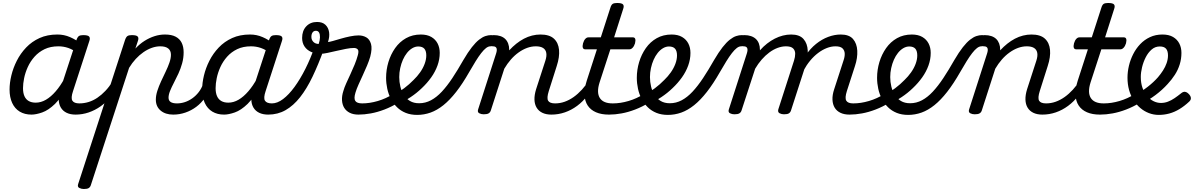

<svg xmlns="http://www.w3.org/2000/svg" viewBox="-20 -750 7990 1285"><path d="M191 17Q145 17 112 -3Q79 -23 61.5 -61Q44 -99 44 -151Q44 -195 56 -245Q68 -295 92.5 -343.5Q117 -392 155 -432Q193 -472 245 -495.5Q297 -519 364 -519Q409 -519 449 -501.5Q489 -484 521 -458L509 -389Q469 -418 437 -429Q405 -440 371 -440Q318 -440 278.5 -421Q239 -402 211 -370.5Q183 -339 166 -301.5Q149 -264 141.5 -227Q134 -190 134 -160Q134 -128 143.5 -106.5Q153 -85 172 -74Q191 -63 219 -63Q254 -63 287.5 -82.5Q321 -102 353 -139Q385 -176 412 -226L429 -179Q392 -97 348 -54.5Q304 -12 262.5 2.5Q221 17 191 17ZM486 17Q451 17 426 5Q401 -7 387.5 -29.5Q374 -52 373 -83Q372 -114 384 -153L492 -483Q499 -503 508.5 -509Q518 -515 537 -515Q568 -515 576.5 -505.5Q585 -496 578 -476L469 -141Q453 -94 464.5 -76Q476 -58 511 -58Q525 -58 530.5 -46.5Q536 -35 533.5 -20.5Q531 -6 519 5.5Q507 17 486 17Z M486 17Q472 17 466 5.5Q460 -6 463 -20.5Q466 -35 478 -46.5Q490 -58 511 -58Q543 -58 573.5 -67.5Q604 -77 632 -96Q660 -115 685.5 -142Q711 -169 733 -204Q742 -217 753 -216Q764 -215 770 -206.5Q776 -198 771 -186Q751 -140 721 -102.5Q691 -65 653.5 -38.5Q616 -12 573.5 2.5Q531 17 486 17Z M541 515Q525 515 511 508Q497 501 503 482L817 -483Q824 -503 833.5 -509Q843 -515 862 -515Q893 -515 901.5 -505.5Q910 -496 903 -476L886 -425Q915 -456 947.5 -476.5Q980 -497 1014.5 -508Q1049 -519 1084 -519Q1128 -519 1155.5 -504.5Q1183 -490 1196 -463.5Q1209 -437 1209 -400Q1209 -362 1199 -326Q1189 -290 1174 -257.5Q1159 -225 1143.5 -195.5Q1128 -166 1118 -141Q1108 -116 1108 -96Q1108 -77 1122 -67.5Q1136 -58 1164 -58Q1178 -58 1184 -46.5Q1190 -35 1187 -20.5Q1184 -6 1172 5.5Q1160 17 1139 17Q1087 17 1055 -10Q1023 -37 1023 -83Q1023 -111 1033 -142Q1043 -173 1058 -205.5Q1073 -238 1088.5 -270Q1104 -302 1114 -331Q1124 -360 1124 -384Q1124 -411 1106 -425.5Q1088 -440 1053 -440Q1025 -440 996.5 -430Q968 -420 940.5 -401Q913 -382 888.5 -355.5Q864 -329 844 -296L588 489Q584 502 574 508.5Q564 515 541 515Z M1140 17Q1126 17 1120 5.5Q1114 -6 1117 -20.5Q1120 -35 1132 -46.5Q1144 -58 1165 -58Q1191 -58 1217 -66.5Q1243 -75 1267 -92Q1291 -109 1310 -133.5Q1329 -158 1340 -190Q1345 -205 1357 -205.5Q1369 -206 1378.5 -196.5Q1388 -187 1385 -173Q1375 -130 1351 -95Q1327 -60 1293.5 -35Q1260 -10 1220.5 3.5Q1181 17 1140 17Z M1480 17Q1434 17 1401 -3Q1368 -23 1350.5 -61Q1333 -99 1333 -151Q1333 -195 1345 -245Q1357 -295 1381.5 -343.5Q1406 -392 1444 -432Q1482 -472 1534 -495.5Q1586 -519 1653 -519Q1698 -519 1738 -501.5Q1778 -484 1810 -458L1798 -389Q1758 -418 1726 -429Q1694 -440 1660 -440Q1607 -440 1567.5 -421Q1528 -402 1500 -370.5Q1472 -339 1455 -301.5Q1438 -264 1430.5 -227Q1423 -190 1423 -160Q1423 -128 1432.5 -106.5Q1442 -85 1461 -74Q1480 -63 1508 -63Q1543 -63 1576.5 -82.5Q1610 -102 1642 -139Q1674 -176 1701 -226L1718 -179Q1681 -97 1637 -54.5Q1593 -12 1551.5 2.5Q1510 17 1480 17ZM1775 17Q1740 17 1715 5Q1690 -7 1676.5 -29.5Q1663 -52 1662 -83Q1661 -114 1673 -153L1781 -483Q1788 -503 1797.5 -509Q1807 -515 1826 -515Q1857 -515 1865.5 -505.5Q1874 -496 1867 -476L1758 -141Q1742 -94 1753.5 -76Q1765 -58 1800 -58Q1814 -58 1819.5 -46.5Q1825 -35 1822.5 -20.5Q1820 -6 1808 5.5Q1796 17 1775 17Z M1775 17Q1756 17 1750.5 5.5Q1745 -6 1750 -20.5Q1755 -35 1768 -46.5Q1781 -58 1800 -58Q1836 -58 1874.5 -87Q1913 -116 1951 -168Q1989 -220 2024 -289.5Q2059 -359 2087 -440Q2091 -451 2102 -453Q2113 -455 2125 -451Q2137 -447 2144 -438.5Q2151 -430 2147 -418Q2110 -317 2071.5 -236.5Q2033 -156 1988.5 -99.5Q1944 -43 1891.5 -13Q1839 17 1775 17Z M2379 17Q2345 17 2321 5Q2297 -7 2284 -28Q2271 -49 2269 -78Q2267 -107 2278 -141Q2284 -163 2297 -192Q2310 -221 2325 -253Q2340 -285 2353.5 -318Q2367 -351 2375 -381Q2383 -410 2374 -419.5Q2365 -429 2349 -429Q2326 -429 2295.5 -423Q2265 -417 2232.5 -409.5Q2200 -402 2172 -396Q2144 -390 2127 -390Q2091 -390 2062.5 -402.5Q2034 -415 2018 -439Q2002 -463 2002 -496Q2002 -544 2029.5 -573.5Q2057 -603 2102 -603Q2138 -603 2158 -584Q2178 -565 2182.5 -534.5Q2187 -504 2175 -469Q2184 -469 2207 -475.5Q2230 -482 2260.5 -491Q2291 -500 2323 -506.5Q2355 -513 2380 -513Q2409 -513 2431.5 -500Q2454 -487 2463 -456Q2472 -425 2458 -371Q2450 -343 2436.5 -311Q2423 -279 2408 -246.5Q2393 -214 2379.5 -184Q2366 -154 2359 -130Q2347 -91 2358 -74.5Q2369 -58 2404 -58Q2418 -58 2424 -46.5Q2430 -35 2427 -20.5Q2424 -6 2412 5.5Q2400 17 2379 17ZM2113 -456Q2121 -480 2121.5 -500Q2122 -520 2115.5 -532Q2109 -544 2094 -544Q2080 -544 2072 -533Q2064 -522 2064 -503Q2064 -483 2077.5 -469.5Q2091 -456 2113 -456Z M2379 17Q2360 17 2354.5 5.5Q2349 -6 2354 -20.5Q2359 -35 2372 -46.5Q2385 -58 2404 -58Q2454 -58 2508.5 -74Q2563 -90 2612 -121Q2623 -128 2633 -122.5Q2643 -117 2649 -105Q2655 -93 2655 -81Q2655 -69 2646 -63Q2600 -35 2553 -17Q2506 1 2462 9Q2418 17 2379 17Z M2611 -113Q2650 -133 2685 -159.5Q2720 -186 2748 -215Q2772 -238 2791.5 -265.5Q2811 -293 2822 -322.5Q2833 -352 2833 -379Q2833 -409 2820 -424Q2807 -439 2778 -439Q2764 -439 2757.5 -451Q2751 -463 2752.5 -479Q2754 -495 2764.5 -507Q2775 -519 2796 -519Q2839 -519 2867 -502.5Q2895 -486 2909 -458.5Q2923 -431 2923 -396Q2923 -353 2908 -311.5Q2893 -270 2866 -232Q2839 -194 2803 -160Q2769 -127 2727.5 -99.5Q2686 -72 2642 -49Z M2772 19Q2729 19 2695.5 5.5Q2662 -8 2637.5 -32Q2613 -56 2596.5 -87.5Q2580 -119 2572 -155.5Q2564 -192 2564 -229Q2564 -283 2579.5 -334.5Q2595 -386 2624.5 -428Q2654 -470 2697.5 -494.5Q2741 -519 2797 -519Q2806 -519 2808.5 -507Q2811 -495 2807.5 -479Q2804 -463 2796.5 -451Q2789 -439 2780 -439Q2759 -439 2739.5 -427.5Q2720 -416 2704 -396Q2688 -376 2676.5 -350Q2665 -324 2658.5 -294Q2652 -264 2652 -234Q2652 -202 2659.5 -170.5Q2667 -139 2683 -114Q2699 -89 2724 -74Q2749 -59 2785 -59Q2827 -59 2864.5 -79Q2902 -99 2937 -136.5Q2972 -174 3007.5 -227.5Q3043 -281 3081 -348Q3112 -401 3138 -434Q3164 -467 3186.5 -484.5Q3209 -502 3228.5 -508.5Q3248 -515 3267 -515Q3283 -515 3289.5 -503.5Q3296 -492 3295 -477.5Q3294 -463 3285.5 -451.5Q3277 -440 3262 -440Q3248 -440 3233 -428.5Q3218 -417 3200.5 -394.5Q3183 -372 3163.5 -340.5Q3144 -309 3121 -269Q3076 -190 3033 -135Q2990 -80 2947.5 -46Q2905 -12 2861.5 3.5Q2818 19 2772 19Z M3670 17Q3635 17 3610 5Q3585 -7 3571.5 -29.5Q3558 -52 3557 -83Q3556 -114 3568 -153L3630 -344Q3640 -375 3636 -396.5Q3632 -418 3614.5 -429Q3597 -440 3566 -440Q3537 -440 3508 -429.5Q3479 -419 3451 -399Q3423 -379 3399 -351.5Q3375 -324 3355 -290L3265 -11Q3261 2 3250.5 8.5Q3240 15 3217 15Q3201 15 3187.5 8Q3174 1 3180 -18L3300 -391Q3308 -415 3303 -427.5Q3298 -440 3279 -440Q3264 -440 3257.5 -451.5Q3251 -463 3251.5 -477.5Q3252 -492 3260.5 -503.5Q3269 -515 3284 -515Q3309 -515 3328.5 -508.5Q3348 -502 3361 -489.5Q3374 -477 3381 -458.5Q3388 -440 3388 -417V-413Q3411 -438 3435.5 -457.5Q3460 -477 3486.5 -491Q3513 -505 3541 -512Q3569 -519 3597 -519Q3657 -519 3687 -491.5Q3717 -464 3721.5 -416.5Q3726 -369 3706 -308L3653 -141Q3638 -94 3648.5 -76Q3659 -58 3695 -58Q3709 -58 3714.5 -46.5Q3720 -35 3717.5 -20.5Q3715 -6 3703 5.5Q3691 17 3670 17Z M3670 17Q3656 17 3650 5.5Q3644 -6 3647 -20.5Q3650 -35 3662 -46.5Q3674 -58 3695 -58Q3728 -58 3759 -69Q3790 -80 3819 -100.5Q3848 -121 3874.5 -150Q3901 -179 3925 -216Q3934 -230 3944.5 -229Q3955 -228 3961.5 -219Q3968 -210 3963 -199Q3942 -150 3911.5 -110Q3881 -70 3842.5 -41.5Q3804 -13 3760.5 2Q3717 17 3670 17Z M4055 17Q4005 17 3969 1.5Q3933 -14 3913.5 -43.5Q3894 -73 3892 -115Q3890 -157 3907 -210L3975 -420H3896Q3885 -420 3881 -430Q3877 -440 3882 -460Q3888 -480 3897.5 -490Q3907 -500 3918 -500H4001L4065 -698Q4071 -718 4080.5 -724Q4090 -730 4110 -730Q4141 -730 4149.5 -720.5Q4158 -711 4151 -691L4090 -500H4216Q4227 -500 4231 -490.5Q4235 -481 4230 -460Q4224 -441 4214 -430.5Q4204 -420 4193 -420H4065L3993 -199Q3982 -165 3982.5 -138.5Q3983 -112 3994.5 -94Q4006 -76 4027.5 -67Q4049 -58 4080 -58Q4094 -58 4099.5 -46.5Q4105 -35 4102.5 -20.5Q4100 -6 4088 5.5Q4076 17 4055 17Z M4057 17Q4038 17 4032.5 5.5Q4027 -6 4032 -20.5Q4037 -35 4050 -46.5Q4063 -58 4082 -58Q4132 -58 4186.5 -74Q4241 -90 4290 -121Q4301 -128 4311 -122.5Q4321 -117 4327 -105Q4333 -93 4333 -81Q4333 -69 4324 -63Q4278 -35 4231 -17Q4184 1 4140 9Q4096 17 4057 17Z M4289 -113Q4328 -133 4363 -159.5Q4398 -186 4426 -215Q4450 -238 4469.5 -265.5Q4489 -293 4500 -322.5Q4511 -352 4511 -379Q4511 -409 4498 -424Q4485 -439 4456 -439Q4442 -439 4435.5 -451Q4429 -463 4430.5 -479Q4432 -495 4442.5 -507Q4453 -519 4474 -519Q4517 -519 4545 -502.5Q4573 -486 4587 -458.5Q4601 -431 4601 -396Q4601 -353 4586 -311.5Q4571 -270 4544 -232Q4517 -194 4481 -160Q4447 -127 4405.5 -99.5Q4364 -72 4320 -49Z M4450 19Q4407 19 4373.5 5.5Q4340 -8 4315.5 -32Q4291 -56 4274.5 -87.5Q4258 -119 4250 -155.5Q4242 -192 4242 -229Q4242 -283 4257.5 -334.5Q4273 -386 4302.5 -428Q4332 -470 4375.5 -494.5Q4419 -519 4475 -519Q4484 -519 4486.5 -507Q4489 -495 4485.5 -479Q4482 -463 4474.5 -451Q4467 -439 4458 -439Q4437 -439 4417.5 -427.5Q4398 -416 4382 -396Q4366 -376 4354.5 -350Q4343 -324 4336.5 -294Q4330 -264 4330 -234Q4330 -202 4337.5 -170.5Q4345 -139 4361 -114Q4377 -89 4402 -74Q4427 -59 4463 -59Q4505 -59 4542.5 -79Q4580 -99 4615 -136.5Q4650 -174 4685.5 -227.5Q4721 -281 4759 -348Q4790 -401 4816 -434Q4842 -467 4864.5 -484.5Q4887 -502 4906.5 -508.5Q4926 -515 4945 -515Q4961 -515 4967.5 -503.5Q4974 -492 4973 -477.5Q4972 -463 4963.5 -451.5Q4955 -440 4940 -440Q4926 -440 4911 -428.5Q4896 -417 4878.5 -394.5Q4861 -372 4841.5 -340.5Q4822 -309 4799 -269Q4754 -190 4711 -135Q4668 -80 4625.5 -46Q4583 -12 4539.5 3.5Q4496 19 4450 19Z M4895 15Q4879 15 4865.5 8Q4852 1 4858 -18L4978 -391Q4986 -415 4981 -427.5Q4976 -440 4957 -440Q4941 -440 4932.5 -451.5Q4924 -463 4924.5 -477.5Q4925 -492 4934 -503.5Q4943 -515 4962 -515Q4986 -515 5005.5 -508.5Q5025 -502 5038.5 -489.5Q5052 -477 5059 -458.5Q5066 -440 5066 -417V-413Q5089 -439 5114 -458.5Q5139 -478 5165.5 -491.5Q5192 -505 5219.5 -512Q5247 -519 5275 -519Q5331 -519 5357.5 -489Q5384 -459 5386 -410.5Q5388 -362 5370 -308L5274 -11Q5270 2 5260 8.5Q5250 15 5227 15Q5211 15 5197.5 8Q5184 1 5189 -18L5294 -344Q5302 -369 5302 -390.5Q5302 -412 5288 -426Q5274 -440 5240 -440Q5213 -440 5184.5 -429.5Q5156 -419 5129 -399Q5102 -379 5078 -351.5Q5054 -324 5034 -290L4943 -11Q4939 2 4928.5 8.5Q4918 15 4895 15ZM5665 17Q5630 17 5605 5Q5580 -7 5566.5 -29Q5553 -51 5551.5 -82.5Q5550 -114 5563 -153L5625 -344Q5634 -369 5633.5 -390.5Q5633 -412 5619 -426Q5605 -440 5572 -440Q5543 -440 5513.5 -428.5Q5484 -417 5455.5 -395.5Q5427 -374 5402.5 -344.5Q5378 -315 5358 -278H5324Q5342 -335 5372.5 -380Q5403 -425 5441.5 -456Q5480 -487 5522.5 -503Q5565 -519 5607 -519Q5663 -519 5689 -489Q5715 -459 5717.5 -410.5Q5720 -362 5702 -308L5648 -141Q5633 -94 5644 -76Q5655 -58 5690 -58Q5704 -58 5710 -46.5Q5716 -35 5713 -20.5Q5710 -6 5698 5.5Q5686 17 5665 17Z M5666 17Q5647 17 5641.5 5.5Q5636 -6 5641 -20.5Q5646 -35 5659 -46.5Q5672 -58 5691 -58Q5741 -58 5795.5 -74Q5850 -90 5899 -121Q5910 -128 5920 -122.5Q5930 -117 5936 -105Q5942 -93 5942 -81Q5942 -69 5933 -63Q5887 -35 5840 -17Q5793 1 5749 9Q5705 17 5666 17Z M5897 -113Q5936 -133 5971 -159.5Q6006 -186 6034 -215Q6058 -238 6077.5 -265.5Q6097 -293 6108 -322.5Q6119 -352 6119 -379Q6119 -409 6106 -424Q6093 -439 6064 -439Q6050 -439 6043.5 -451Q6037 -463 6038.5 -479Q6040 -495 6050.5 -507Q6061 -519 6082 -519Q6125 -519 6153 -502.5Q6181 -486 6195 -458.5Q6209 -431 6209 -396Q6209 -353 6194 -311.5Q6179 -270 6152 -232Q6125 -194 6089 -160Q6055 -127 6013.5 -99.5Q5972 -72 5928 -49Z M6058 19Q6015 19 5981.5 5.5Q5948 -8 5923.5 -32Q5899 -56 5882.5 -87.5Q5866 -119 5858 -155.5Q5850 -192 5850 -229Q5850 -283 5865.5 -334.5Q5881 -386 5910.5 -428Q5940 -470 5983.5 -494.5Q6027 -519 6083 -519Q6092 -519 6094.5 -507Q6097 -495 6093.5 -479Q6090 -463 6082.5 -451Q6075 -439 6066 -439Q6045 -439 6025.5 -427.5Q6006 -416 5990 -396Q5974 -376 5962.5 -350Q5951 -324 5944.5 -294Q5938 -264 5938 -234Q5938 -202 5945.5 -170.5Q5953 -139 5969 -114Q5985 -89 6010 -74Q6035 -59 6071 -59Q6113 -59 6150.5 -79Q6188 -99 6223 -136.5Q6258 -174 6293.5 -227.5Q6329 -281 6367 -348Q6398 -401 6424 -434Q6450 -467 6472.5 -484.5Q6495 -502 6514.5 -508.5Q6534 -515 6553 -515Q6569 -515 6575.5 -503.5Q6582 -492 6581 -477.5Q6580 -463 6571.5 -451.5Q6563 -440 6548 -440Q6534 -440 6519 -428.5Q6504 -417 6486.5 -394.5Q6469 -372 6449.5 -340.5Q6430 -309 6407 -269Q6362 -190 6319 -135Q6276 -80 6233.5 -46Q6191 -12 6147.5 3.5Q6104 19 6058 19Z M6956 17Q6921 17 6896 5Q6871 -7 6857.5 -29.5Q6844 -52 6843 -83Q6842 -114 6854 -153L6916 -344Q6926 -375 6922 -396.5Q6918 -418 6900.5 -429Q6883 -440 6852 -440Q6823 -440 6794 -429.5Q6765 -419 6737 -399Q6709 -379 6685 -351.5Q6661 -324 6641 -290L6551 -11Q6547 2 6536.5 8.5Q6526 15 6503 15Q6487 15 6473.5 8Q6460 1 6466 -18L6586 -391Q6594 -415 6589 -427.5Q6584 -440 6565 -440Q6550 -440 6543.5 -451.5Q6537 -463 6537.5 -477.5Q6538 -492 6546.5 -503.5Q6555 -515 6570 -515Q6595 -515 6614.5 -508.5Q6634 -502 6647 -489.5Q6660 -477 6667 -458.5Q6674 -440 6674 -417V-413Q6697 -438 6721.5 -457.5Q6746 -477 6772.5 -491Q6799 -505 6827 -512Q6855 -519 6883 -519Q6943 -519 6973 -491.5Q7003 -464 7007.5 -416.5Q7012 -369 6992 -308L6939 -141Q6924 -94 6934.5 -76Q6945 -58 6981 -58Q6995 -58 7000.5 -46.5Q7006 -35 7003.5 -20.5Q7001 -6 6989 5.5Q6977 17 6956 17Z M6956 17Q6942 17 6936 5.5Q6930 -6 6933 -20.5Q6936 -35 6948 -46.5Q6960 -58 6981 -58Q7014 -58 7045 -69Q7076 -80 7105 -100.5Q7134 -121 7160.5 -150Q7187 -179 7211 -216Q7220 -230 7230.5 -229Q7241 -228 7247.5 -219Q7254 -210 7249 -199Q7228 -150 7197.5 -110Q7167 -70 7128.5 -41.5Q7090 -13 7046.5 2Q7003 17 6956 17Z M7341 17Q7291 17 7255 1.5Q7219 -14 7199.5 -43.5Q7180 -73 7178 -115Q7176 -157 7193 -210L7261 -420H7182Q7171 -420 7167 -430Q7163 -440 7168 -460Q7174 -480 7183.5 -490Q7193 -500 7204 -500H7287L7351 -698Q7357 -718 7366.5 -724Q7376 -730 7396 -730Q7427 -730 7435.5 -720.5Q7444 -711 7437 -691L7376 -500H7502Q7513 -500 7517 -490.5Q7521 -481 7516 -460Q7510 -441 7500 -430.5Q7490 -420 7479 -420H7351L7279 -199Q7268 -165 7268.5 -138.5Q7269 -112 7280.5 -94Q7292 -76 7313.5 -67Q7335 -58 7366 -58Q7380 -58 7385.5 -46.5Q7391 -35 7388.5 -20.5Q7386 -6 7374 5.5Q7362 17 7341 17Z M7343 17Q7324 17 7318.5 5.5Q7313 -6 7318 -20.5Q7323 -35 7336 -46.5Q7349 -58 7368 -58Q7418 -58 7472.5 -74Q7527 -90 7576 -121Q7587 -128 7597 -122.5Q7607 -117 7613 -105Q7619 -93 7619 -81Q7619 -69 7610 -63Q7564 -35 7517 -17Q7470 1 7426 9Q7382 17 7343 17Z M7580 -116Q7624 -140 7662.5 -170Q7701 -200 7730 -233Q7748 -254 7763.5 -278Q7779 -302 7788 -328Q7797 -354 7797 -379Q7797 -409 7784 -424Q7771 -439 7742 -439Q7711 -439 7687.5 -418.5Q7664 -398 7648 -366.5Q7632 -335 7623.5 -300Q7615 -265 7615 -235Q7615 -195 7626 -163Q7637 -131 7656.5 -108Q7676 -85 7700 -73Q7724 -61 7750 -61Q7774 -61 7796.5 -69.5Q7819 -78 7841 -93Q7863 -108 7884 -125Q7898 -137 7910.5 -135.5Q7923 -134 7934 -123Q7948 -110 7950 -96Q7952 -82 7939 -70Q7907 -40 7874 -20Q7841 0 7806.5 9.5Q7772 19 7735 19Q7701 19 7669.5 7Q7638 -5 7612 -27Q7586 -49 7566.5 -79.5Q7547 -110 7536.5 -148Q7526 -186 7526 -230Q7526 -269 7535.5 -309.5Q7545 -350 7564 -387.5Q7583 -425 7611 -454.5Q7639 -484 7676.5 -501.5Q7714 -519 7760 -519Q7803 -519 7831 -502.5Q7859 -486 7873 -458.5Q7887 -431 7887 -396Q7887 -356 7875.5 -319Q7864 -282 7843 -249.5Q7822 -217 7795 -188Q7759 -148 7713.5 -114Q7668 -80 7617 -54Z"/></svg>

Font: Playwrite RO
Style: Regular
Weight: 400
Designer: Veronika Burian, José Scaglione
Foundry: TypeTogether
Version: Version 1.002